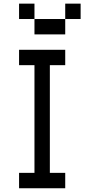

<svg xmlns="http://www.w3.org/2000/svg" viewBox="-20 -1103 540 1040"><path d="M83.3 -1000V-1083.3H166.7V-1000ZM83.3 -83.3V-166.7H166.7V-750H83.3V-833.3H333.3V-750H250V-166.7H333.3V-83.3ZM166.7 -1000H333.3V-916.7H166.7ZM416.7 -1000H333.3V-1083.3H416.7Z"/></svg>

Font: GalmuriMono11 Regular
Style: Regular
Weight: 400
Designer: Lee Minseo (quiple)
Version: Version 2.399;hotconv 1.1.1;makeotfexe 2.6.0 DEVELOPMENT